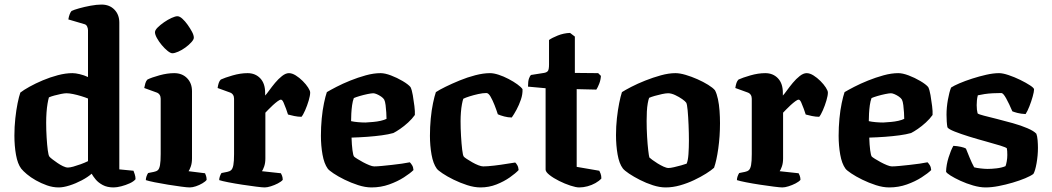

<svg xmlns="http://www.w3.org/2000/svg" viewBox="-20 -820 4603 840"><path d="M237 0Q211 0 185.5 -9Q160 -18 137 -31Q114 -44 97.5 -58Q81 -72 73 -82Q57 -103 50 -142.5Q43 -182 43 -227Q43 -265 47 -302Q51 -339 57 -368.5Q63 -398 69 -415Q83 -426 109 -440.5Q135 -455 167 -468.5Q199 -482 233 -491Q267 -500 297 -500Q310 -500 329 -495.5Q348 -491 365 -483V-688Q365 -696 361 -704.5Q357 -713 347 -715L279 -735Q281 -748 285 -758Q289 -768 293 -772Q303 -777 326 -783.5Q349 -790 376 -795Q403 -800 424 -800Q459 -800 480.5 -778Q502 -756 502 -721V-79L564 -73Q566 -68 569.5 -57.5Q573 -47 573 -36Q565 -26 547.5 -18Q530 -10 510.5 -5Q491 0 477 0Q449 0 429.5 -10.5Q410 -21 398.5 -35Q387 -49 381 -60Q364 -45 337.5 -31Q311 -17 284 -8.5Q257 0 237 0ZM277 -87Q286 -87 300.5 -91Q315 -95 333 -101.5Q351 -108 365 -115V-389Q353 -394 335 -399.5Q317 -405 300 -408.5Q283 -412 271 -412Q262 -412 247 -409Q232 -406 217.5 -402Q203 -398 194 -394Q191 -384 188 -366.5Q185 -349 183.5 -327.5Q182 -306 182 -283Q182 -251 184 -218.5Q186 -186 189 -163Q192 -140 196 -135Q200 -130 210 -122.5Q220 -115 231.5 -107Q243 -99 255.5 -93Q268 -87 277 -87Z M810 0Q799 0 773 -3.5Q747 -7 715.5 -12Q684 -17 657 -22.5Q630 -28 618 -32Q618 -40 621 -48.5Q624 -57 628 -63L653 -68Q664 -70 670.5 -75.5Q677 -81 680 -97.5Q683 -114 683 -146V-388Q683 -398 678.5 -405Q674 -412 666 -415L611 -435Q613 -446 616 -456Q619 -466 625 -472Q643 -481 677.5 -490.5Q712 -500 742 -500Q777 -500 798.5 -478Q820 -456 820 -421V-127Q820 -106 814.5 -91Q809 -76 805 -71L877 -62Q879 -58 881.5 -50.5Q884 -43 884 -33Q879 -26 865.5 -18Q852 -10 837 -5Q822 0 810 0ZM734 -587Q726 -587 713 -597.5Q700 -608 687.5 -623Q675 -638 666.5 -653.5Q658 -669 658 -679Q658 -688 669.5 -699.5Q681 -711 697.5 -722.5Q714 -734 730.5 -741.5Q747 -749 756 -749Q766 -749 778 -738Q790 -727 801 -711.5Q812 -696 820 -681Q828 -666 828 -655Q828 -647 817 -635Q806 -623 791 -612Q776 -601 760 -594Q744 -587 734 -587Z M1138 0Q1128 0 1100.5 -3.5Q1073 -7 1040 -12Q1007 -17 979 -22.5Q951 -28 939 -32Q939 -40 942 -48.5Q945 -57 949 -63L974 -68Q985 -70 991.5 -76Q998 -82 1001 -98Q1004 -114 1004 -146V-388Q1004 -398 999.5 -405Q995 -412 987 -415L932 -435Q934 -448 937 -457Q940 -466 946 -472Q963 -480 997.5 -490Q1032 -500 1063 -500Q1097 -500 1118.5 -477.5Q1140 -455 1140 -414V-402Q1146 -408 1157.5 -424Q1169 -440 1183.5 -457.5Q1198 -475 1214 -487.5Q1230 -500 1244 -500Q1258 -500 1274 -490Q1290 -480 1304.5 -465.5Q1319 -451 1328 -437Q1337 -423 1337 -415Q1337 -402 1330.5 -380Q1324 -358 1315 -337.5Q1306 -317 1299 -309Q1284 -309 1267 -312.5Q1250 -316 1240 -319Q1237 -329 1231.5 -344Q1226 -359 1220.5 -371.5Q1215 -384 1209 -384Q1204 -384 1194.5 -377Q1185 -370 1174 -360Q1163 -350 1154 -340.5Q1145 -331 1141 -327V-127Q1141 -106 1135.5 -91Q1130 -76 1126 -71L1209 -62Q1211 -59 1214 -51Q1217 -43 1217 -33Q1210 -25 1195.5 -17.5Q1181 -10 1165 -5Q1149 0 1138 0Z M1605 0Q1578 0 1547 -10Q1516 -20 1487.5 -34Q1459 -48 1439 -61.5Q1419 -75 1414 -82Q1398 -104 1391 -143.5Q1384 -183 1384 -226Q1384 -264 1387.5 -301Q1391 -338 1397.5 -369Q1404 -400 1410 -417Q1425 -426 1452 -440Q1479 -454 1512.5 -467.5Q1546 -481 1580.5 -490.5Q1615 -500 1645 -500Q1664 -500 1690.5 -490Q1717 -480 1741.5 -465.5Q1766 -451 1776 -439Q1782 -427 1786 -403.5Q1790 -380 1793 -356Q1796 -332 1795 -317Q1783 -300 1765.5 -284Q1748 -268 1730.5 -256Q1713 -244 1701 -238Q1680 -232 1650.5 -228Q1621 -224 1587 -221.5Q1553 -219 1518 -218Q1519 -186 1522 -163Q1525 -140 1529 -135Q1532 -132 1543 -125Q1554 -118 1568 -110.5Q1582 -103 1595.5 -97.5Q1609 -92 1617 -92Q1630 -92 1650.5 -94Q1671 -96 1694 -98.5Q1717 -101 1738 -104Q1759 -107 1773 -110Q1778 -105 1783 -97Q1788 -89 1789 -76Q1775 -62 1747 -44Q1719 -26 1682.5 -13Q1646 0 1605 0ZM1579 -284Q1596 -285 1613 -286.5Q1630 -288 1645.5 -291.5Q1661 -295 1671 -300Q1671 -311 1670 -327.5Q1669 -344 1667 -360Q1665 -376 1661 -384Q1657 -391 1647.5 -397.5Q1638 -404 1628.5 -408Q1619 -412 1613 -412Q1605 -412 1588 -408.5Q1571 -405 1554 -400Q1537 -395 1528 -391Q1523 -378 1520.5 -360Q1518 -342 1517 -323.5Q1516 -305 1516 -290Q1529 -287 1546.5 -285.5Q1564 -284 1579 -284Z M2082 0Q2055 0 2024 -10Q1993 -20 1964.5 -34Q1936 -48 1916 -61.5Q1896 -75 1891 -82Q1875 -104 1868 -143.5Q1861 -183 1861 -226Q1861 -264 1864.5 -301Q1868 -338 1874.5 -369Q1881 -400 1887 -417Q1902 -427 1929.5 -440.5Q1957 -454 1991 -468Q2025 -482 2060 -491Q2095 -500 2124 -500Q2140 -500 2161.5 -493Q2183 -486 2205 -474.5Q2227 -463 2243.5 -451Q2260 -439 2266 -430Q2267 -408 2259 -384.5Q2251 -361 2240 -340.5Q2229 -320 2219 -306Q2203 -306 2186 -310.5Q2169 -315 2158 -320Q2152 -339 2143.5 -360.5Q2135 -382 2126 -397.5Q2117 -413 2108 -413Q2092 -413 2072 -408.5Q2052 -404 2034.5 -398.5Q2017 -393 2007 -388Q2004 -380 2001 -364Q1998 -348 1996.5 -328.5Q1995 -309 1995 -290Q1995 -259 1997 -225Q1999 -191 2002 -165.5Q2005 -140 2009 -135Q2011 -132 2021.5 -125Q2032 -118 2046 -110Q2060 -102 2073 -97Q2086 -92 2094 -92Q2112 -92 2142 -95.5Q2172 -99 2198.5 -103.5Q2225 -108 2234 -109Q2238 -106 2243 -97.5Q2248 -89 2249 -76Q2236 -62 2210.5 -44Q2185 -26 2152 -13Q2119 0 2082 0Z M2514 0Q2500 0 2475.5 -8Q2451 -16 2426 -28.5Q2401 -41 2384 -54.5Q2367 -68 2367 -78V-434L2290 -441Q2290 -465 2294.5 -477Q2299 -489 2303 -492L2360 -501Q2372 -503 2377 -509.5Q2382 -516 2382 -538V-645Q2394 -654 2420 -664.5Q2446 -675 2474 -676L2495 -660V-501L2597 -500L2609 -488Q2608 -470 2601.5 -453.5Q2595 -437 2589 -428L2503 -430V-90L2602 -73Q2604 -69 2607.5 -60.5Q2611 -52 2611 -39Q2601 -28 2585 -19Q2569 -10 2550.5 -5Q2532 0 2514 0Z M2892 0Q2866 0 2836.5 -9.5Q2807 -19 2779.5 -33Q2752 -47 2732 -60.5Q2712 -74 2705 -83Q2689 -104 2682 -144Q2675 -184 2675 -229Q2675 -267 2679 -303Q2683 -339 2689 -369Q2695 -399 2701 -417Q2715 -426 2742 -440Q2769 -454 2803 -467.5Q2837 -481 2871.5 -490.5Q2906 -500 2935 -500Q2954 -500 2979.5 -492.5Q3005 -485 3031 -473.5Q3057 -462 3078 -449Q3099 -436 3108 -425Q3116 -410 3121 -386.5Q3126 -363 3128 -335.5Q3130 -308 3130 -281Q3130 -224 3122.5 -170.5Q3115 -117 3104 -86Q3092 -75 3069 -60.5Q3046 -46 3016.5 -32Q2987 -18 2955 -9Q2923 0 2892 0ZM2905 -85Q2913 -85 2928.5 -88.5Q2944 -92 2960 -96.5Q2976 -101 2984 -104Q2990 -117 2992 -145.5Q2994 -174 2994 -205Q2994 -237 2992.5 -273Q2991 -309 2988.5 -337Q2986 -365 2982 -371Q2978 -377 2964.5 -386.5Q2951 -396 2934 -404Q2917 -412 2903 -412Q2893 -412 2876.5 -408.5Q2860 -405 2844.5 -400.5Q2829 -396 2820 -392Q2817 -385 2814 -368.5Q2811 -352 2810 -332Q2809 -312 2809 -291Q2809 -257 2811 -222.5Q2813 -188 2816 -162.5Q2819 -137 2821 -131Q2824 -128 2834 -120.5Q2844 -113 2857 -105Q2870 -97 2883 -91Q2896 -85 2905 -85Z M3403 0Q3393 0 3365.5 -3.5Q3338 -7 3305 -12Q3272 -17 3244 -22.5Q3216 -28 3204 -32Q3204 -40 3207 -48.5Q3210 -57 3214 -63L3239 -68Q3250 -70 3256.5 -76Q3263 -82 3266 -98Q3269 -114 3269 -146V-388Q3269 -398 3264.5 -405Q3260 -412 3252 -415L3197 -435Q3199 -448 3202 -457Q3205 -466 3211 -472Q3228 -480 3262.5 -490Q3297 -500 3328 -500Q3362 -500 3383.5 -477.5Q3405 -455 3405 -414V-402Q3411 -408 3422.5 -424Q3434 -440 3448.5 -457.5Q3463 -475 3479 -487.5Q3495 -500 3509 -500Q3523 -500 3539 -490Q3555 -480 3569.5 -465.5Q3584 -451 3593 -437Q3602 -423 3602 -415Q3602 -402 3595.5 -380Q3589 -358 3580 -337.5Q3571 -317 3564 -309Q3549 -309 3532 -312.5Q3515 -316 3505 -319Q3502 -329 3496.5 -344Q3491 -359 3485.5 -371.5Q3480 -384 3474 -384Q3469 -384 3459.5 -377Q3450 -370 3439 -360Q3428 -350 3419 -340.5Q3410 -331 3406 -327V-127Q3406 -106 3400.5 -91Q3395 -76 3391 -71L3474 -62Q3476 -59 3479 -51Q3482 -43 3482 -33Q3475 -25 3460.5 -17.5Q3446 -10 3430 -5Q3414 0 3403 0Z M3870 0Q3843 0 3812 -10Q3781 -20 3752.5 -34Q3724 -48 3704 -61.5Q3684 -75 3679 -82Q3663 -104 3656 -143.5Q3649 -183 3649 -226Q3649 -264 3652.5 -301Q3656 -338 3662.5 -369Q3669 -400 3675 -417Q3690 -426 3717 -440Q3744 -454 3777.5 -467.5Q3811 -481 3845.5 -490.5Q3880 -500 3910 -500Q3929 -500 3955.5 -490Q3982 -480 4006.5 -465.5Q4031 -451 4041 -439Q4047 -427 4051 -403.5Q4055 -380 4058 -356Q4061 -332 4060 -317Q4048 -300 4030.5 -284Q4013 -268 3995.5 -256Q3978 -244 3966 -238Q3945 -232 3915.5 -228Q3886 -224 3852 -221.5Q3818 -219 3783 -218Q3784 -186 3787 -163Q3790 -140 3794 -135Q3797 -132 3808 -125Q3819 -118 3833 -110.5Q3847 -103 3860.5 -97.5Q3874 -92 3882 -92Q3895 -92 3915.5 -94Q3936 -96 3959 -98.5Q3982 -101 4003 -104Q4024 -107 4038 -110Q4043 -105 4048 -97Q4053 -89 4054 -76Q4040 -62 4012 -44Q3984 -26 3947.5 -13Q3911 0 3870 0ZM3844 -284Q3861 -285 3878 -286.5Q3895 -288 3910.5 -291.5Q3926 -295 3936 -300Q3936 -311 3935 -327.5Q3934 -344 3932 -360Q3930 -376 3926 -384Q3922 -391 3912.5 -397.5Q3903 -404 3893.5 -408Q3884 -412 3878 -412Q3870 -412 3853 -408.5Q3836 -405 3819 -400Q3802 -395 3793 -391Q3788 -378 3785.5 -360Q3783 -342 3782 -323.5Q3781 -305 3781 -290Q3794 -287 3811.5 -285.5Q3829 -284 3844 -284Z M4292 0Q4267 0 4237.5 -8.5Q4208 -17 4182 -29Q4156 -41 4138.5 -52Q4121 -63 4119 -69Q4120 -99 4130 -131Q4140 -163 4151 -182Q4169 -181 4184.5 -177.5Q4200 -174 4206 -170Q4212 -155 4222 -130.5Q4232 -106 4242 -88Q4253 -85 4271 -83Q4289 -81 4301 -81Q4318 -81 4340 -83.5Q4362 -86 4379 -93Q4382 -100 4384.5 -114Q4387 -128 4387 -142Q4387 -150 4386.5 -158.5Q4386 -167 4385 -171Q4382 -175 4356.5 -183Q4331 -191 4294 -201Q4257 -211 4220 -222.5Q4183 -234 4156.5 -244.5Q4130 -255 4125 -263Q4123 -273 4122 -288.5Q4121 -304 4121 -318Q4121 -350 4127 -383.5Q4133 -417 4141 -437Q4153 -445 4177.5 -455.5Q4202 -466 4233 -476Q4264 -486 4295 -493Q4326 -500 4351 -500Q4367 -500 4392.5 -491.5Q4418 -483 4443.5 -470.5Q4469 -458 4486.5 -446.5Q4504 -435 4504 -429Q4504 -419 4498 -397.5Q4492 -376 4483.5 -354.5Q4475 -333 4467 -321Q4446 -322 4431 -326Q4416 -330 4409 -333Q4395 -366 4382 -389.5Q4369 -413 4361 -413Q4343 -413 4323.5 -412Q4304 -411 4287.5 -408.5Q4271 -406 4258 -403Q4255 -392 4254 -380.5Q4253 -369 4253 -360Q4253 -349 4254 -340.5Q4255 -332 4257 -324Q4261 -320 4284.5 -314Q4308 -308 4342 -299.5Q4376 -291 4411.5 -281Q4447 -271 4475 -259Q4503 -247 4514 -235Q4518 -225 4519.5 -207Q4521 -189 4521 -173Q4521 -140 4515 -106Q4509 -72 4501 -59Q4489 -50 4465 -40Q4441 -30 4410.5 -21Q4380 -12 4349 -6Q4318 0 4292 0Z"/></svg>

Font: Texturina Medium 12pt
Style: Bold
Weight: 700
Version: Version 1.002